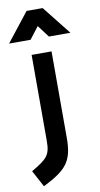

<svg xmlns="http://www.w3.org/2000/svg" viewBox="-142 -794 564 1082"><g transform="rotate(-10 139.5 -253.0)"><path d="M78 -6C78 76 57 94 -33 147L18 242C155 173 192 129 192 -5V-499H78ZM-36 -584H87L140 -653L192 -584H315L185 -748H93Z"/></g></svg>

Font: TitilliumText22L
Style: 800 wt
Weight: 800
Designer: Campivisivi
Foundry: Campivisivi
Version: 1.000